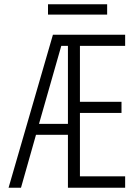

<svg xmlns="http://www.w3.org/2000/svg" viewBox="-20 -876 640 896"><path d="M20 0 227 -714H564V-662H353V-401H547V-349H353V-53H564V0H297V-247H148L78 0ZM266 -662 162 -298H297V-662ZM204 -808V-856H480V-808Z"/></svg>

Font: Noto Sans Mono Light
Style: Regular
Weight: 300
Designer: Monotype Design Team
Foundry: Monotype Imaging Inc.
Version: Version 2.014; ttfautohint (v1.8.4.7-5d5b)